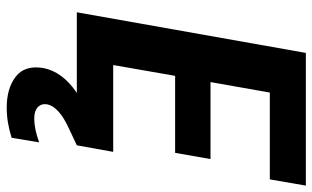

<svg xmlns="http://www.w3.org/2000/svg" viewBox="-204 -536 953 586"><g transform="rotate(90 273.0 -242.5)"><path d="M546 -699 527 -589H262L230 -408H465L446 -300H211L178 -111H443L423 0L372 24Q306 54 298 90Q295 108 306.5 119Q318 130 341 130Q373 130 414 115L400 199Q353 214 308 214Q249 214 213.5 186.5Q178 159 187 103Q198 44 263 0H17L141 -699Z"/></g></svg>

Font: Poppins SemiBold
Style: Italic
Weight: 600
Italic angle: -10°
Designer: Ninad Kale (Devanagari), Jonny Pinhorn (Latin)
Foundry: Indian Type Foundry
Version: Version 3.200;PS 1.000;hotconv 16.6.54;makeotf.lib2.5.65590